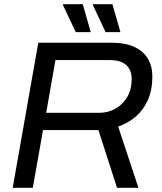

<svg xmlns="http://www.w3.org/2000/svg" viewBox="-20 -888 767 908"><path d="M40.1 0 161.1 -686H506.8Q572.8 -686 615.4 -666.1Q658.1 -646.3 679.3 -610.6Q700.5 -574.9 700.5 -526.9Q700.5 -462.4 679.3 -415Q658.1 -367.5 621.9 -336.5Q585.8 -305.6 538.9 -289.3L634.6 0H533.4L445.5 -272.8H183.4L135.2 0ZM198.4 -354.4H448.5Q490.6 -354.4 525.5 -373.8Q560.5 -393.3 581.6 -429.1Q602.8 -464.8 602.8 -514.5Q602.8 -557.1 576.8 -580.5Q550.9 -603.9 498.6 -603.9H242.2ZM338.3 -736 277.3 -865 279.3 -868H371.5L409.1 -736ZM479.3 -736 418.8 -865 420.8 -868H511.6L549.6 -736Z"/></svg>

Font: Archivo Variable SemiBold
Style: Italic
Weight: 600
Italic angle: -10°
Designer: Hector Gatti
Foundry: Omnibus-Type
Version: Version 2.001